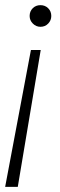

<svg xmlns="http://www.w3.org/2000/svg" viewBox="-24 -528 233 745"><path d="M134 -334 45 197H-4L96 -334ZM133 -508Q151 -508 163 -496Q175 -484 175 -466Q175 -449 163 -436.5Q151 -424 133 -424Q116 -424 103.5 -436.5Q91 -449 91 -466Q91 -484 103 -496Q115 -508 133 -508Z"/></svg>

Font: DM Sans 28pt ExtraLight
Style: Italic
Weight: 250
Italic angle: -10°
Version: Version 4.004;gftools[0.9.30]